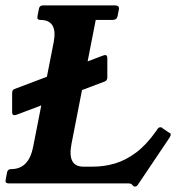

<svg xmlns="http://www.w3.org/2000/svg" viewBox="-34 -680 678 712"><path d="M348 -474Q354 -476 356 -476Q364 -476 364 -464V-393Q364 -382 355 -378L26 -254Q24 -253 18 -253Q11 -253 11 -265V-335Q11 -347 20 -350ZM593 -188Q597 -187 598 -185Q599 -183 599 -178Q598 -177 597.5 -175.5Q597 -174 595 -170L478 4Q473 12 466 12Q464 12 461.5 10.5Q459 9 455 4Q452 0 438 0H-2Q-16 0 -13 -13L-8 -40Q-6 -53 8 -53Q73 -53 89 -136L165 -523Q181 -606 116 -606Q102 -606 105 -620L110 -646Q112 -660 126 -660H392Q409 -660 407 -646L402 -620Q399 -606 383 -606H321L231 -146Q215 -62 275 -62H310Q353 -62 393 -74Q433 -86 471 -114.5Q509 -143 545 -194L549 -200Q554 -208 560 -208Q563 -208 565 -207.5Q567 -207 568 -205Z"/></svg>

Font: Young Serif Light
Style: Italic
Weight: 300
Italic angle: -10.979°
Designer: Bastien Sozeau
Foundry: NBR — Bastien Sozeau
Version: Version 5.001